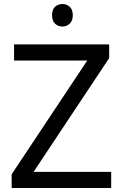

<svg xmlns="http://www.w3.org/2000/svg" viewBox="-20 -935 612 955"><path d="M533 0H38V-68L414 -634H50V-714H523V-646L147 -80H533ZM291 -915Q311 -915 326.5 -901.5Q342 -888 342 -859Q342 -831 326.5 -817Q311 -803 291 -803Q269 -803 254 -817Q239 -831 239 -859Q239 -888 254 -901.5Q269 -915 291 -915Z"/></svg>

Font: Noto Sans Lydian
Style: Regular
Weight: 400
Designer: Monotype Design Team
Foundry: Monotype Imaging Inc.
Version: Version 2.002; ttfautohint (v1.8.4.7-5d5b)